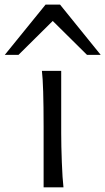

<svg xmlns="http://www.w3.org/2000/svg" viewBox="-40 -801 450 821"><path d="M221.7 -231.9Q221.7 -178.2 224.4 -107.2Q227.1 -36.1 231.4 0H146.5V-258.8Q146.5 -439 139.2 -498H221.7ZM-19.5 -566.4 154.8 -781.2H216.8L390.6 -566.4H332L185.5 -711.4L39.1 -566.4Z"/></svg>

Font: Lesson One Light
Style: Regular
Weight: 300
Designer: But Ko, Victor Gaultney, Annie Olsen, Julie Remington, Don Collingsworth, Eric Hays, Becca Hirsbrunner
Version: Version 1.100